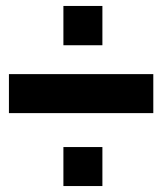

<svg xmlns="http://www.w3.org/2000/svg" viewBox="-20 -625 556 645"><path d="M10 -245V-376H495V-245ZM193 0V-131H324V0ZM193 -473V-605H324V-473Z"/></svg>

Font: Orbitron
Style: Bold
Weight: 700
Designer: Matt McInerney
Foundry: The League of Moveable Type
Version: Version 2.001